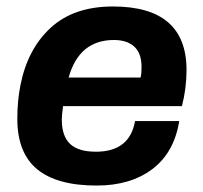

<svg xmlns="http://www.w3.org/2000/svg" viewBox="-20 -558 624 590"><path d="M276.9 12.2Q154.8 12.2 94 -38.1Q33.2 -88.4 33.2 -192.9Q33.2 -249.5 43 -296.9Q64.9 -407.7 136 -472.9Q207 -538.1 327.1 -538.1Q553.2 -538.1 553.2 -342.8Q553.2 -287.1 539.1 -231.9H173.8Q169.9 -203.6 169.9 -190.9Q169.9 -140.1 195.1 -116Q220.2 -91.8 274.9 -91.8Q378.4 -91.8 395 -186H530.8Q515.1 -88.9 448 -38.3Q380.9 12.2 276.9 12.2ZM190.9 -319.8H412.1Q415 -332 415 -352.1Q415 -394 392.8 -414.6Q370.6 -435.1 330.1 -435.1Q223.1 -435.1 190.9 -319.8Z"/></svg>

Font: Archivo
Style: Bold Italic
Weight: 700
Italic angle: -10°
Designer: Hector Gatti
Foundry: Omnibus-Type
Version: Version 2.001